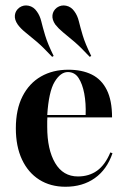

<svg xmlns="http://www.w3.org/2000/svg" viewBox="-20 -690 477 721"><path d="M225.8 11.3Q169.4 11.3 127.4 -15.3Q85.5 -41.9 62.5 -91.1Q39.5 -140.3 39.5 -208.1Q39.5 -279 64.5 -328.2Q89.5 -377.4 133.9 -402.8Q178.2 -428.2 236.3 -428.2Q287.9 -428.2 324.6 -410.1Q361.3 -391.9 381 -352.4Q400.8 -312.9 400.8 -249.2H119.4L118.5 -258.1H301.6Q303.2 -302.4 296.4 -338.7Q289.5 -375 275 -397.2Q260.5 -419.4 234.7 -419.4Q207.3 -419.4 185.1 -382.7Q162.9 -346 157.3 -256.5L158.1 -254.8Q157.3 -245.2 157.3 -234.7Q157.3 -224.2 157.3 -213.7Q157.3 -128.2 187.1 -77.8Q216.9 -27.4 272.6 -27.4Q314.5 -27.4 344.8 -49.2Q375 -71 394.4 -117.7L402.4 -114.5Q381.5 -53.2 335.9 -21Q290.3 11.3 225.8 11.3ZM175.8 -476.6Q141.9 -512.9 117.3 -533.9Q92.7 -554.8 75.4 -568.5Q58.1 -582.3 46.8 -597.6Q33.9 -616.1 35.9 -633.1Q37.9 -650 52.4 -661.3Q68.5 -672.6 87.5 -668.5Q106.5 -664.5 118.5 -646.8Q129.8 -631.5 135.1 -609.7Q140.3 -587.9 149.6 -556.9Q158.9 -525.8 181.5 -479.8ZM316.9 -476.6Q283.1 -512.9 258.5 -533.9Q233.9 -554.8 216.9 -568.5Q200 -582.3 187.9 -597.6Q175 -616.1 177 -633.1Q179 -650 193.5 -661.3Q209.7 -672.6 228.6 -668.5Q247.6 -664.5 259.7 -646.8Q271 -631.5 276.2 -609.7Q281.5 -587.9 290.7 -556.9Q300 -525.8 322.6 -479.8Z"/></svg>

Font: Playfair 144pt SemiCondensed
Style: Bold
Weight: 700
Width: 4
Designer: Claus Eggers Sørensen
Foundry: Claus Eggers Sørensen
Version: Version 2.203